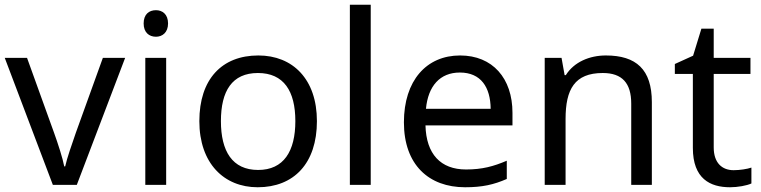

<svg xmlns="http://www.w3.org/2000/svg" viewBox="-20 -780 3212 810"><path d="M203 0H304L508 -536H414L300 -220C285 -177 262 -111 255 -78H251C245 -111 224 -176 208 -220L94 -536H0Z M638 -737C609 -737 586 -720 586 -681C586 -643 609 -625 638 -625C665 -625 689 -643 689 -681C689 -720 665 -737 638 -737ZM681 -536H593V0H681Z M1317 -269C1317 -446 1215 -546 1070 -546C916 -546 821 -446 821 -269C821 -91 925 10 1067 10C1220 10 1317 -91 1317 -269ZM912 -269C912 -396 959 -472 1068 -472C1177 -472 1226 -396 1226 -269C1226 -142 1177 -63 1069 -63C960 -63 912 -142 912 -269Z M1544 0V-760H1456V0Z M1921 -546C1779 -546 1684 -440 1684 -264C1684 -85 1789 10 1942 10C2015 10 2063 -1 2118 -25V-102C2062 -78 2014 -65 1946 -65C1839 -65 1778 -130 1775 -251H2142V-304C2142 -450 2058 -546 1921 -546ZM1920 -474C2009 -474 2049 -412 2050 -321H1777C1786 -417 1836 -474 1920 -474Z M2536 -546C2468 -546 2402 -519 2367 -463H2362L2349 -536H2278V0H2366V-278C2366 -403 2404 -472 2523 -472C2605 -472 2643 -429 2643 -343V0H2730V-349C2730 -487 2664 -546 2536 -546Z M3075 -62C3026 -62 2991 -93 2991 -158V-468H3146V-536H2991V-659H2939L2904 -545L2827 -510V-468H2903V-156C2903 -26 2976 10 3060 10C3092 10 3131 3 3150 -6V-73C3133 -67 3101 -62 3075 -62Z"/></svg>

Font: Noto Sans Hebrew Droid Medium
Style: Regular
Weight: 500
Designer: Monotype Design Team
Foundry: Monotype Imaging Inc.
Version: Version 1.100